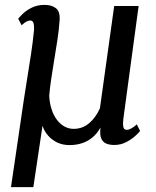

<svg xmlns="http://www.w3.org/2000/svg" viewBox="-20 -584 640 786"><path d="M116.5 182H25L77.5 -175Q84.5 -221.5 92.2 -268.5Q100 -315.5 107.2 -363.8Q114.5 -412 119.5 -463Q120 -481 116.8 -490.5Q113.5 -500 104 -500Q95.5 -500 87 -495Q78.5 -490 68.5 -480.5L54.5 -507.5Q59 -513.5 73 -527.2Q87 -541 109.8 -552.5Q132.5 -564 163 -564Q192 -564 209.2 -550.2Q226.5 -536.5 224 -501Q221.5 -462 214.8 -419Q208 -376 201 -333Q197.5 -311.5 194.8 -293.5Q192 -275.5 189.5 -259.5Q187 -243.5 185 -227Q183 -210.5 181.5 -192Q183 -162.5 190.8 -138Q198.5 -113.5 211.8 -95.2Q225 -77 242.8 -66.8Q260.5 -56.5 281.5 -56.5Q317.5 -56.5 344.8 -79.5Q372 -102.5 389 -140.5L447.5 -559.5H547.5L485 -98Q482.5 -77 484.8 -64.8Q487 -52.5 499 -52.5Q507 -52.5 518 -58.5Q529 -64.5 540 -75L553.5 -48Q549 -41.5 533.8 -27.5Q518.5 -13.5 496.2 -2Q474 9.5 447.5 9.5Q428.5 9.5 414.5 3.5Q400.5 -2.5 394.2 -17.8Q388 -33 391.5 -62Q377.5 -37 358 -21Q338.5 -5 315 2.5Q291.5 10 264.5 10Q237 10 214.8 -0.5Q192.5 -11 176.8 -29Q161 -47 154 -69Z"/></svg>

Font: Merriweather Light 18pt
Style: Italic
Weight: 400
Italic angle: -7.8°
Version: Version 2.101